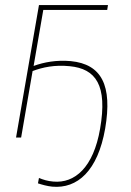

<svg xmlns="http://www.w3.org/2000/svg" viewBox="-20 -540 513 754"><path d="M43 0H63L108 -261C148 -276 195 -286 254 -280C356 -270 403 -206 373 -34C347 117 274 181 189 173C166 171 151 166 133 159L129 180C144 185 165 191 185 193C284 202 364 131 393 -35C422 -205 379 -288 258 -300C202 -305 153 -296 112 -281L150 -501H401L404 -520H133Z"/></svg>

Font: Fixel Text 20240404 Thin
Style: Italic
Weight: 100
Width: 4
Italic angle: -10°
Designer: AlfaBravo + MacPaw
Foundry: Kyrylo Tkachov, Marchela Mozhyna, Serhii Makarenko, Maria Weinstein, Zakhar Kryvoshyya
Version: Version 1.211;Glyphs 3.2 (3225)